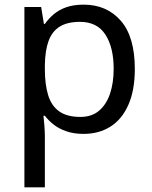

<svg xmlns="http://www.w3.org/2000/svg" viewBox="-20 -566 655 826"><path d="M340 -546Q439 -546 499.5 -477Q560 -408 560 -269Q560 -178 532.5 -115.5Q505 -53 455.5 -21.5Q406 10 339 10Q298 10 266 -1Q234 -12 211.5 -29.5Q189 -47 173 -68H167Q169 -51 171 -25Q173 1 173 20V240H85V-536H157L169 -463H173Q189 -486 211.5 -505Q234 -524 265.5 -535Q297 -546 340 -546ZM324 -472Q270 -472 237 -451.5Q204 -431 189 -390Q174 -349 173 -286V-269Q173 -203 187 -157Q201 -111 234.5 -87Q268 -63 326 -63Q375 -63 406.5 -90Q438 -117 453.5 -163.5Q469 -210 469 -270Q469 -362 433.5 -417Q398 -472 324 -472Z"/></svg>

Font: Noto Sans Myanmar
Style: Regular
Weight: 400
Designer: Monotype Design Team
Foundry: Monotype Imaging Inc.
Version: Version 2.107